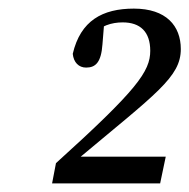

<svg xmlns="http://www.w3.org/2000/svg" viewBox="-20 -852 440 446"><path d="M101 -426H352L365 -488H155L159 -481C343 -635 400 -673 400 -738C400 -792 366 -832 291 -832C218 -832 167 -804 149 -727C151 -707 163 -695 180 -695C202 -695 215 -707 218 -749L223 -811L194 -771C214 -792 239 -800 265 -800C306 -800 329 -778 329 -734C329 -686 298 -643 110 -473L101 -426Z"/></svg>

Font: Source Serif Variable
Style: Italic
Weight: 389
Italic angle: -12°
Designer: Frank Grießhammer
Foundry: Adobe Systems Incorporated
Version: Version 3.001;hotconv 1.0.111;makeotfexe 2.5.65597